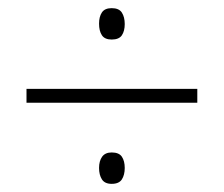

<svg xmlns="http://www.w3.org/2000/svg" viewBox="-20 -588 550 471"><path d="M254 -491Q237 -491 230 -501.5Q223 -512 223 -530Q223 -547 230 -557.5Q237 -568 254 -568Q272 -568 279 -557Q286 -546 286 -529Q286 -512 279 -501.5Q272 -491 254 -491ZM45 -336V-370H464V-336ZM254 -137Q237 -137 230 -148Q223 -159 223 -176Q223 -193 230.5 -203.5Q238 -214 254 -214Q272 -214 279 -203.5Q286 -193 286 -176Q286 -159 279 -148Q272 -137 254 -137Z"/></svg>

Font: Noto Sans Gujarati SemiCondensed ExtraLight
Style: Regular
Weight: 200
Width: 4
Designer: Jelle Bosma - Monotype Design Team, Universal Thirst
Foundry: Monotype Imaging Inc.
Version: Version 2.106; ttfautohint (v1.8.4.7-5d5b)